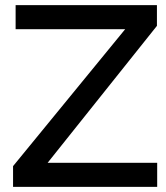

<svg xmlns="http://www.w3.org/2000/svg" viewBox="-20 -730 647 750"><path d="M31 -81 469 -616H41V-710H593V-629L166 -94H594V0H31Z"/></svg>

Font: Rising Sun Medium
Style: Regular
Weight: 500
Designer: Matt McInerney, Pablo Impallari, Rodrigo Fuenzalida (Raleway font), Stephen Hutchings (Greek), Cristiano Sobral (main ch
Foundry: The Rising Sun Project Authors
Version: Version 4.327; ttfautohint (v1.8.4.7-5d5b-dirty)